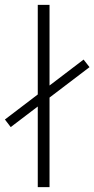

<svg xmlns="http://www.w3.org/2000/svg" viewBox="-70 -770 388 790"><path d="M-25.9 -247.1 -49.8 -278.3 273.9 -524.9 298.3 -493.7ZM133.8 0H85.4V-750H133.8Z"/></svg>

Font: Heebo ExtraLight
Style: Regular
Weight: 250
Designer: Oded Ezer
Foundry: Ezer Type House
Version: Version 3.100